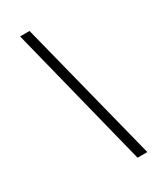

<svg xmlns="http://www.w3.org/2000/svg" viewBox="-210 -835 828 986"><g transform="rotate(-30 203.5 -341.5)"><path d="M88 -762H144L357 79H299Z"/></g></svg>

Font: KoHo
Style: Italic
Weight: 400
Italic angle: -10°
Designer: Cadson Demak & Katatrad Team
Foundry: Cadson Demak Co.,Ltd.
Version: Version 1.000